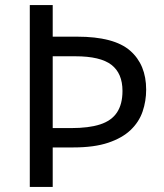

<svg xmlns="http://www.w3.org/2000/svg" viewBox="-20 -734 645 754"><path d="M554 -382Q554 -337 540 -296Q526 -255 493 -223.5Q460 -192 405 -173.5Q350 -155 268 -155H187V0H97V-714H187V-590H283Q428 -590 491 -535Q554 -480 554 -382ZM259 -231Q329 -231 373.5 -245.5Q418 -260 439.5 -292.5Q461 -325 461 -377Q461 -446 417.5 -479.5Q374 -513 276 -513H187V-231Z"/></svg>

Font: Noto Sans Armenian
Style: Regular
Weight: 400
Designer: Monotype Design Team
Foundry: Monotype Imaging Inc.
Version: Version 2.007